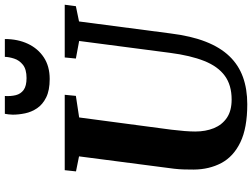

<svg xmlns="http://www.w3.org/2000/svg" viewBox="-144 -886 1040 792"><g transform="rotate(-90 376.0 -490.0)"><path d="M683.5 -684 634 -306Q623.5 -221.5 600 -161.5Q576.5 -101.5 540.2 -63.8Q504 -26 454.5 -8Q405 10 342 10Q244 10 185 -18.5Q126 -47 99.5 -97Q73 -147 72.5 -211Q72.5 -230 73 -250.2Q73.5 -270.5 76 -292L127 -684L65 -696.5L70 -743H381L376.5 -697L287.5 -683.5L237 -303Q233.5 -274.5 231.5 -249Q229.5 -223.5 229.5 -204.5Q229.5 -162 243.2 -128Q257 -94 286 -74.2Q315 -54.5 361.5 -54.5Q421 -54.5 459.5 -82.8Q498 -111 520.5 -167.5Q543 -224 554 -308.5L603 -683.5L530.5 -697L535 -743H752.5L746.5 -697ZM446 -805Q399.5 -805 370.2 -819.5Q341 -834 325.5 -857Q310 -880 304.5 -906.5Q299 -933 299 -957.5Q299.5 -966.5 300.2 -974.8Q301 -983 302.5 -990H376Q374.5 -965 379.5 -944.8Q384.5 -924.5 401 -912.5Q417.5 -900.5 450 -900.5Q486 -900.5 504.8 -915.5Q523.5 -930.5 530.2 -951.5Q537 -972.5 537.5 -990H611Q611 -937 591.5 -895.2Q572 -853.5 535.2 -829.2Q498.5 -805 446 -805Z"/></g></svg>

Font: Merriweather 36pt ExtraBold
Style: Italic
Weight: 800
Italic angle: -7.8°
Version: Version 2.101